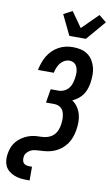

<svg xmlns="http://www.w3.org/2000/svg" viewBox="-134 -1052 761 1325"><g transform="rotate(10 246.5 -389.0)"><path d="M154 215Q131 215 108.5 212Q86 209 66 201Q46 193 29 179.5Q12 166 2.5 147Q-7 128 -9 105.5Q-11 83 -7 60Q-4 41 2 23Q8 5 18.5 -11.5Q29 -28 44 -42Q59 -56 76 -66Q93 -76 111 -82.5Q129 -89 147.5 -92Q166 -95 184.5 -95Q203 -95 222 -97.5Q241 -100 259 -108Q277 -116 290.5 -130.5Q304 -145 311 -163.5Q318 -182 321 -200Q323 -215 324 -230.5Q325 -246 323 -261Q321 -276 316.5 -289.5Q312 -303 302 -313.5Q292 -324 278 -329Q264 -334 249 -334H192L208 -430H265Q283 -430 301.5 -438.5Q320 -447 332.5 -462Q345 -477 351 -495.5Q357 -514 360 -532Q362 -545 363 -558Q364 -571 362.5 -583.5Q361 -596 357 -608Q353 -620 345 -629Q337 -638 325.5 -642.5Q314 -647 301 -647Q284 -647 267 -638Q250 -629 238.5 -614Q227 -599 220 -581.5Q213 -564 210 -547V-546H99V-548Q104 -573 112.5 -597.5Q121 -622 134.5 -645Q148 -668 167.5 -687Q187 -706 210.5 -719Q234 -732 259.5 -737.5Q285 -743 309 -743Q338 -743 364.5 -737Q391 -731 412.5 -716Q434 -701 448 -678.5Q462 -656 469 -630Q476 -604 475.5 -576Q475 -548 471 -520Q467 -498 460 -477Q453 -456 439.5 -437Q426 -418 407 -403.5Q388 -389 368 -380Q390 -366 405.5 -343.5Q421 -321 428.5 -295Q436 -269 436 -240.5Q436 -212 431 -183Q427 -158 418 -132.5Q409 -107 393.5 -85Q378 -63 356.5 -46Q335 -29 310 -18.5Q285 -8 259.5 -4.5Q234 -1 208 0Q192 1 176 2.5Q160 4 145.5 11Q131 18 119.5 31Q108 44 106 59Q104 71 105.5 83Q107 95 113.5 103.5Q120 112 131 115.5Q142 119 154 119H174V215ZM271 -815 203 -956 264 -988 339 -882 451 -993 503 -951 387 -815Z"/></g></svg>

Font: Iosevka Oblique
Style: Bold
Weight: 700
Italic angle: -9°
Monospace: yes
Designer: Belleve Invis
Foundry: Belleve Invis
Version: Version 32.5.0; ttfautohint (v1.8.4)